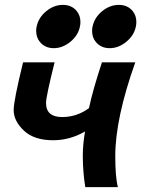

<svg xmlns="http://www.w3.org/2000/svg" viewBox="-20 -768 580 788"><path d="M345.2 -324.2Q360.8 -398.4 398.4 -512.2H535.2Q453.1 -281.2 453.1 -127.4Q453.1 -40.5 463.9 0H330.1Q320.3 -58.1 319.8 -126Q319.8 -176.8 329.1 -228.5Q267.1 -192.4 197.8 -192.4Q120.1 -192.4 78.1 -231.9Q36.1 -271.5 36.1 -316.4Q36.1 -355 74.7 -512.2H204.1Q168.9 -371.6 168.9 -345.7Q168.9 -287.6 234.9 -287.6Q295.4 -287.6 345.2 -324.2ZM430.2 -570.3Q393.6 -570.3 372.6 -596.7Q357.9 -614.7 357.9 -642.1Q357.9 -650.4 359.9 -659.2Q367.7 -696.3 399.4 -722.2Q431.2 -748 467.8 -748Q503.9 -748 524.9 -722.2Q539.6 -703.6 539.6 -677.7Q539.6 -668.5 537.6 -659.2Q530.3 -622.6 498.3 -596.4Q466.3 -570.3 430.2 -570.3ZM200.7 -570.3Q164.1 -570.3 143.1 -596.7Q128.4 -614.7 128.4 -642.1Q128.4 -650.4 130.4 -659.2Q138.2 -696.3 169.9 -722.2Q201.7 -748 238.3 -748Q274.4 -748 295.4 -722.2Q310.1 -703.6 310.1 -677.7Q310.1 -668.5 308.1 -659.2Q300.8 -622.6 268.8 -596.4Q236.8 -570.3 200.7 -570.3Z"/></svg>

Font: Cadman
Style: Bold Italic
Weight: 700
Italic angle: -12°
Designer: Paul James MIller
Foundry: High-Logic / Made with FontCreator
Version: Version 2.114;March 28, 2021;FontCreator 13.0.0.2683 64-bit